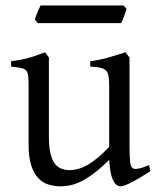

<svg xmlns="http://www.w3.org/2000/svg" viewBox="-20 -657 570 692"><path d="M522 -40Q503.9 -28.3 487.3 -18.3Q470.7 -8.3 456.5 -1Q442.4 6.3 431.6 10.5Q420.9 14.6 415 14.6Q397.9 14.6 387.2 -8.1Q376.5 -30.8 373.5 -81.1Q343.3 -50.8 318.1 -32Q293 -13.2 271.7 -2.9Q250.5 7.3 232.7 11Q214.8 14.6 199.2 14.6Q176.3 14.6 155.3 8.3Q134.3 2 118.2 -14.9Q102.1 -31.7 92.5 -61Q83 -90.3 83 -136.2V-347.2Q83 -370.6 81.5 -383.5Q80.1 -396.5 74 -403.1Q67.9 -409.7 55.2 -412.1Q42.5 -414.6 20 -417V-436.5Q37.6 -438.5 53 -441.4Q68.4 -444.3 82.8 -448.2Q97.2 -452.1 111.8 -457.3Q126.5 -462.4 142.6 -468.8L156.2 -449.7V-163.1Q156.2 -128.9 161.4 -106Q166.5 -83 176 -69.3Q185.5 -55.7 199.5 -49.8Q213.4 -43.9 231 -43.9Q246.6 -43.9 262.9 -48.6Q279.3 -53.2 296.6 -63.2Q314 -73.2 333 -89.1Q352.1 -105 373.5 -127.9V-347.2Q373.5 -369.1 371.3 -382.3Q369.1 -395.5 361.8 -402.8Q354.5 -410.2 341.1 -413.1Q327.6 -416 305.2 -417V-436.5Q340.3 -440.9 372.6 -450.2Q404.8 -459.5 432.1 -468.8L446.8 -449.7V-124Q446.8 -93.8 449 -74.7Q451.2 -55.7 458 -50.8Q463.9 -46.9 478 -49.1Q492.2 -51.3 517.1 -62ZM436 -625.5Q435.1 -620.1 432.6 -613Q430.2 -606 427.2 -598.9Q424.3 -591.8 421.6 -585Q418.9 -578.1 417 -573.7H116.7L106 -585.9Q106.9 -591.3 109.4 -598.1Q111.8 -605 114.7 -612.1Q117.7 -619.1 120.6 -625.7Q123.5 -632.3 126 -637.2H425.3Z"/></svg>

Font: Gentium Plus APac
Style: Regular
Weight: 400
Designer: J. Victor Gaultney, Annie Olsen, Iska Routamaa, Becca Hirsbrunner
Foundry: SIL International
Version: Version 5.000